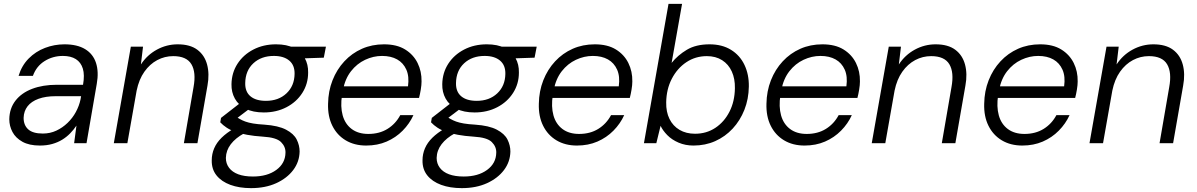

<svg xmlns="http://www.w3.org/2000/svg" viewBox="-20 -740 6184 992"><path d="M186 12Q131 12 96 -7.5Q61 -27 44.5 -58Q28 -89 28 -124Q29 -180 60 -220Q91 -260 146 -281Q201 -302 274 -302H409Q418 -353 408 -385.5Q398 -418 372 -434.5Q346 -451 305 -451Q253 -451 210.5 -424.5Q168 -398 150 -348H76Q92 -401 128 -437.5Q164 -474 212.5 -492.5Q261 -511 313 -511Q379 -511 420 -486Q461 -461 476 -415Q491 -369 480 -307L427 0H363L375 -91Q361 -70 342.5 -51Q324 -32 301 -18Q278 -4 249.5 4Q221 12 186 12ZM201 -50Q239 -50 271 -65Q303 -80 329 -105Q355 -130 372 -161.5Q389 -193 396 -226L399 -243H268Q216 -243 179 -229.5Q142 -216 122.5 -191Q103 -166 102 -131Q102 -93 126 -71.5Q150 -50 201 -50Z M568 0 656 -499H719L708 -407Q740 -456 790.5 -483.5Q841 -511 898 -511Q962 -511 999.5 -483Q1037 -455 1050 -406.5Q1063 -358 1052 -298L1000 0H930L980 -290Q994 -366 969 -408Q944 -450 875 -450Q831 -450 792.5 -429.5Q754 -409 726 -369.5Q698 -330 686 -272L638 0Z M1277 232Q1216 232 1170 215Q1124 198 1098.5 166Q1073 134 1074 88Q1074 56 1086.5 26.5Q1099 -3 1125 -28.5Q1151 -54 1189 -76L1241 -51Q1197 -27 1172.5 5Q1148 37 1147 76Q1147 105 1163.5 127Q1180 149 1211 160.5Q1242 172 1287 172Q1361 172 1407.5 138Q1454 104 1455 49Q1456 18 1432 -6Q1408 -30 1338 -34Q1292 -37 1257 -43.5Q1222 -50 1196 -59Q1170 -68 1151 -80.5Q1132 -93 1118 -108L1122 -131L1225 -211L1282 -188L1179 -110L1189 -143Q1204 -134 1217.5 -126Q1231 -118 1247.5 -112Q1264 -106 1287.5 -102Q1311 -98 1346 -96Q1418 -91 1458 -70Q1498 -49 1513 -19Q1528 11 1528 43Q1527 96 1495 138.5Q1463 181 1407 206.5Q1351 232 1277 232ZM1343 -159Q1287 -159 1249.5 -178Q1212 -197 1193.5 -230.5Q1175 -264 1176 -305Q1177 -364 1207 -410.5Q1237 -457 1289 -484Q1341 -511 1406 -511Q1462 -511 1499 -492Q1536 -473 1554.5 -440Q1573 -407 1572 -365Q1572 -307 1542 -260Q1512 -213 1460 -186Q1408 -159 1343 -159ZM1354 -219Q1419 -219 1460 -257.5Q1501 -296 1502 -358Q1503 -403 1474.5 -427Q1446 -451 1395 -451Q1330 -451 1289 -413Q1248 -375 1247 -311Q1246 -266 1274 -242.5Q1302 -219 1354 -219ZM1474 -436 1459 -499H1664L1653 -442Z M1872 12Q1811 12 1766 -15Q1721 -42 1697 -90.5Q1673 -139 1675 -204Q1676 -269 1698 -325Q1720 -381 1759 -423Q1798 -465 1850 -488Q1902 -511 1964 -511Q2030 -511 2073 -484.5Q2116 -458 2137.5 -414.5Q2159 -371 2158 -319Q2158 -301 2154 -277Q2150 -253 2145 -234H1731L1741 -294H2088Q2095 -345 2079.5 -380Q2064 -415 2032 -433Q2000 -451 1954 -451Q1909 -451 1866.5 -431Q1824 -411 1793.5 -372Q1763 -333 1752 -275L1747 -248Q1738 -189 1750.5 -144Q1763 -99 1797 -73.5Q1831 -48 1883 -48Q1940 -48 1982 -74Q2024 -100 2048 -145H2116Q2096 -101 2060.5 -65Q2025 -29 1977.5 -8.5Q1930 12 1872 12Z M2366 232Q2305 232 2259 215Q2213 198 2187.5 166Q2162 134 2163 88Q2163 56 2175.5 26.5Q2188 -3 2214 -28.5Q2240 -54 2278 -76L2330 -51Q2286 -27 2261.5 5Q2237 37 2236 76Q2236 105 2252.5 127Q2269 149 2300 160.5Q2331 172 2376 172Q2450 172 2496.5 138Q2543 104 2544 49Q2545 18 2521 -6Q2497 -30 2427 -34Q2381 -37 2346 -43.5Q2311 -50 2285 -59Q2259 -68 2240 -80.5Q2221 -93 2207 -108L2211 -131L2314 -211L2371 -188L2268 -110L2278 -143Q2293 -134 2306.5 -126Q2320 -118 2336.5 -112Q2353 -106 2376.5 -102Q2400 -98 2435 -96Q2507 -91 2547 -70Q2587 -49 2602 -19Q2617 11 2617 43Q2616 96 2584 138.5Q2552 181 2496 206.5Q2440 232 2366 232ZM2432 -159Q2376 -159 2338.5 -178Q2301 -197 2282.5 -230.5Q2264 -264 2265 -305Q2266 -364 2296 -410.5Q2326 -457 2378 -484Q2430 -511 2495 -511Q2551 -511 2588 -492Q2625 -473 2643.5 -440Q2662 -407 2661 -365Q2661 -307 2631 -260Q2601 -213 2549 -186Q2497 -159 2432 -159ZM2443 -219Q2508 -219 2549 -257.5Q2590 -296 2591 -358Q2592 -403 2563.5 -427Q2535 -451 2484 -451Q2419 -451 2378 -413Q2337 -375 2336 -311Q2335 -266 2363 -242.5Q2391 -219 2443 -219ZM2563 -436 2548 -499H2753L2742 -442Z M2961 12Q2900 12 2855 -15Q2810 -42 2786 -90.5Q2762 -139 2764 -204Q2765 -269 2787 -325Q2809 -381 2848 -423Q2887 -465 2939 -488Q2991 -511 3053 -511Q3119 -511 3162 -484.5Q3205 -458 3226.5 -414.5Q3248 -371 3247 -319Q3247 -301 3243 -277Q3239 -253 3234 -234H2820L2830 -294H3177Q3184 -345 3168.5 -380Q3153 -415 3121 -433Q3089 -451 3043 -451Q2998 -451 2955.5 -431Q2913 -411 2882.5 -372Q2852 -333 2841 -275L2836 -248Q2827 -189 2839.5 -144Q2852 -99 2886 -73.5Q2920 -48 2972 -48Q3029 -48 3071 -74Q3113 -100 3137 -145H3205Q3185 -101 3149.5 -65Q3114 -29 3066.5 -8.5Q3019 12 2961 12Z M3563 12Q3521 12 3486 -3Q3451 -18 3427.5 -42Q3404 -66 3393 -90L3371 0H3307L3434 -720H3504L3450 -415Q3482 -455 3529 -483Q3576 -511 3646 -511Q3711 -511 3757 -482.5Q3803 -454 3826.5 -404.5Q3850 -355 3849 -293Q3848 -228 3826 -172.5Q3804 -117 3765.5 -75.5Q3727 -34 3675.5 -11Q3624 12 3563 12ZM3571 -49Q3630 -49 3676 -79.5Q3722 -110 3749 -163Q3776 -216 3777 -284Q3778 -333 3761 -370.5Q3744 -408 3711 -429Q3678 -450 3632 -450Q3573 -450 3526 -418.5Q3479 -387 3451 -333Q3423 -279 3422 -211Q3421 -162 3439 -125.5Q3457 -89 3491 -69Q3525 -49 3571 -49Z M4137 12Q4076 12 4031 -15Q3986 -42 3962 -90.5Q3938 -139 3940 -204Q3941 -269 3963 -325Q3985 -381 4024 -423Q4063 -465 4115 -488Q4167 -511 4229 -511Q4295 -511 4338 -484.5Q4381 -458 4402.5 -414.5Q4424 -371 4423 -319Q4423 -301 4419 -277Q4415 -253 4410 -234H3996L4006 -294H4353Q4360 -345 4344.5 -380Q4329 -415 4297 -433Q4265 -451 4219 -451Q4174 -451 4131.5 -431Q4089 -411 4058.5 -372Q4028 -333 4017 -275L4012 -248Q4003 -189 4015.5 -144Q4028 -99 4062 -73.5Q4096 -48 4148 -48Q4205 -48 4247 -74Q4289 -100 4313 -145H4381Q4361 -101 4325.5 -65Q4290 -29 4242.5 -8.5Q4195 12 4137 12Z M4484 0 4572 -499H4635L4624 -407Q4656 -456 4706.5 -483.5Q4757 -511 4814 -511Q4878 -511 4915.5 -483Q4953 -455 4966 -406.5Q4979 -358 4968 -298L4916 0H4846L4896 -290Q4910 -366 4885 -408Q4860 -450 4791 -450Q4747 -450 4708.5 -429.5Q4670 -409 4642 -369.5Q4614 -330 4602 -272L4554 0Z M5262 12Q5201 12 5156 -15Q5111 -42 5087 -90.5Q5063 -139 5065 -204Q5066 -269 5088 -325Q5110 -381 5149 -423Q5188 -465 5240 -488Q5292 -511 5354 -511Q5420 -511 5463 -484.5Q5506 -458 5527.5 -414.5Q5549 -371 5548 -319Q5548 -301 5544 -277Q5540 -253 5535 -234H5121L5131 -294H5478Q5485 -345 5469.5 -380Q5454 -415 5422 -433Q5390 -451 5344 -451Q5299 -451 5256.5 -431Q5214 -411 5183.5 -372Q5153 -333 5142 -275L5137 -248Q5128 -189 5140.5 -144Q5153 -99 5187 -73.5Q5221 -48 5273 -48Q5330 -48 5372 -74Q5414 -100 5438 -145H5506Q5486 -101 5450.5 -65Q5415 -29 5367.5 -8.5Q5320 12 5262 12Z M5609 0 5697 -499H5760L5749 -407Q5781 -456 5831.5 -483.5Q5882 -511 5939 -511Q6003 -511 6040.5 -483Q6078 -455 6091 -406.5Q6104 -358 6093 -298L6041 0H5971L6021 -290Q6035 -366 6010 -408Q5985 -450 5916 -450Q5872 -450 5833.5 -429.5Q5795 -409 5767 -369.5Q5739 -330 5727 -272L5679 0Z"/></svg>

Font: DM Sans 20pt Light
Style: Italic
Weight: 300
Italic angle: -10°
Version: Version 4.004;gftools[0.9.30]